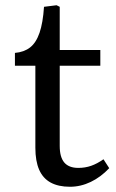

<svg xmlns="http://www.w3.org/2000/svg" viewBox="-20 -699 442 733"><path d="M247 14Q203 14 173.5 -2Q144 -18 129.5 -51Q115 -84 115 -135V-448H37V-497Q72 -500 95 -518Q118 -536 131 -574Q144 -612 148 -673L196 -679L208 -673V-508H363V-448H208V-142Q208 -99 225.5 -78.5Q243 -58 279 -58Q305 -58 328 -66Q351 -74 375 -91L397 -57Q365 -23 326.5 -4.5Q288 14 247 14Z"/></svg>

Font: Literata 18pt
Style: Regular
Weight: 400
Designer: Latin by Veronika Burian and Jose Scaglione. Greek by Irene Vlachou. Cyrillic by Vera Evstafieva.
Foundry: TypeTogether
Version: Version 3.103;gftools[0.9.29]